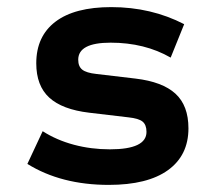

<svg xmlns="http://www.w3.org/2000/svg" viewBox="-20 -508 620 540"><path d="M286 12Q152 12 57 -47L100 -139Q139 -114 187.5 -101Q236 -88 289 -88Q392 -88 392 -137Q392 -157 381 -166Q370 -175 341 -178L231 -191Q155 -200 118.5 -233.5Q82 -267 82 -330Q82 -406 136 -447Q190 -488 293 -488Q405 -488 498 -440L460 -346Q387 -388 291 -388Q200 -388 200 -340Q200 -321 211.5 -312Q223 -303 251 -300L361 -287Q437 -278 473.5 -244.5Q510 -211 510 -147Q510 -71 452.5 -29.5Q395 12 286 12Z"/></svg>

Font: Sometype Mono
Style: Bold
Weight: 700
Monospace: yes
Designer: Ryoichi Tsunekawa
Foundry: Dharma Type
Version: Version 1.000; ttfautohint (v1.8.3)